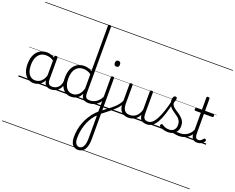

<svg xmlns="http://www.w3.org/2000/svg" viewBox="-280 -1781 3747 3066"><g transform="rotate(20 1594.0 -248.0)"><path d="M265 17Q209 17 165 -12Q121 -41 96 -98Q71 -155 71 -238Q71 -288 80.5 -331Q90 -374 109 -408.5Q128 -443 156 -467.5Q184 -492 220 -505.5Q256 -519 301 -519Q339 -519 376 -506.5Q413 -494 448 -470V-419Q409 -449 373.5 -459.5Q338 -470 302 -470Q270 -470 243 -460.5Q216 -451 194.5 -432Q173 -413 158 -385.5Q143 -358 135 -322Q127 -286 127 -242Q127 -180 143.5 -133Q160 -86 193 -59.5Q226 -33 274 -33Q308 -33 340.5 -49Q373 -65 399.5 -101.5Q426 -138 442 -202L461 -159Q440 -85 406 -47Q372 -9 335 4Q298 17 265 17ZM560 17Q527 17 502.5 7Q478 -3 463 -22Q448 -41 441 -69Q434 -97 434 -132V-495Q434 -506 440.5 -510.5Q447 -515 461 -515Q474 -515 480 -510.5Q486 -506 486 -496V-133Q486 -81 503 -56Q520 -31 566 -31Q573 -31 577.5 -23.5Q582 -16 581.5 -7Q581 2 576 9.5Q571 17 560 17ZM0 747H622V757H0ZM0 -20H622V0H0ZM0 -505H622V-500H0ZM0 -1267H622V-1257H0Z M557 17Q546 17 540.5 9.5Q535 2 535.5 -7Q536 -16 543 -23.5Q550 -31 563 -31Q596 -31 622.5 -43Q649 -55 668 -76Q687 -97 697.5 -125Q708 -153 709 -186Q710 -198 719 -201.5Q728 -205 736.5 -201.5Q745 -198 744 -186Q743 -142 728.5 -104.5Q714 -67 689.5 -40Q665 -13 631 2Q597 17 557 17ZM622 747V757ZM622 -20V0ZM622 -505V-500ZM622 -1267V-1257Z M899 17Q844 17 800 -12Q756 -41 731 -98Q706 -155 706 -238Q706 -288 715.5 -331Q725 -374 744 -408.5Q763 -443 791 -467.5Q819 -492 855.5 -505.5Q892 -519 937 -519Q970 -519 1003 -509Q1036 -499 1069 -480V-1253Q1069 -1263 1075.5 -1267.5Q1082 -1272 1096 -1272Q1109 -1272 1115 -1267.5Q1121 -1263 1121 -1253V-129Q1121 -73 1138.5 -52Q1156 -31 1207 -31Q1216 -31 1220 -23.5Q1224 -16 1223.5 -7Q1223 2 1217.5 9.5Q1212 17 1201 17Q1169 17 1145 10Q1121 3 1105.5 -11Q1090 -25 1081.5 -45.5Q1073 -66 1071 -92V-96Q1049 -50 1019 -25Q989 0 958 8.5Q927 17 899 17ZM909 -33Q941 -33 971 -47Q1001 -61 1026.5 -93Q1052 -125 1069 -181V-428Q1034 -452 1001.5 -461Q969 -470 937 -470Q905 -470 877.5 -460.5Q850 -451 828.5 -432Q807 -413 792.5 -385.5Q778 -358 770 -322Q762 -286 762 -242Q762 -180 778.5 -133Q795 -86 827.5 -59.5Q860 -33 909 -33ZM622 747H1263V757H622ZM622 -20H1263V0H622ZM622 -505H1263V-500H622ZM622 -1267H1263V-1257H622Z M1198 17Q1187 17 1181.5 9.5Q1176 2 1176.5 -7Q1177 -16 1184 -23.5Q1191 -31 1204 -31Q1241 -31 1272 -43Q1303 -55 1327 -75Q1351 -95 1369 -120Q1387 -145 1397 -172Q1401 -183 1410 -182.5Q1419 -182 1425 -174.5Q1431 -167 1428 -157Q1417 -124 1397 -93Q1377 -62 1348.5 -37Q1320 -12 1282 2.5Q1244 17 1198 17ZM1263 747V757ZM1263 -20V0ZM1263 -505V-500ZM1263 -1267V-1257Z M1294 776Q1254 776 1225 756Q1196 736 1180.5 698Q1165 660 1165 608Q1165 539 1177 474Q1189 409 1213 348.5Q1237 288 1272 232.5Q1307 177 1353 128Q1363 118 1373.5 108.5Q1384 99 1394 90V-496Q1394 -506 1400.5 -510.5Q1407 -515 1420 -515Q1434 -515 1440 -510.5Q1446 -506 1446 -496V532Q1446 593 1436 639Q1426 685 1407 715.5Q1388 746 1359.5 761Q1331 776 1294 776ZM1299 727Q1321 727 1338.5 715.5Q1356 704 1368.5 681Q1381 658 1387.5 623Q1394 588 1394 541V157Q1386 164 1378 171Q1370 178 1363 187Q1327 228 1300.5 276.5Q1274 325 1256 378.5Q1238 432 1229 489.5Q1220 547 1220 607Q1220 644 1229.5 671Q1239 698 1256.5 712.5Q1274 727 1299 727ZM1418 -683Q1396 -683 1385.5 -695Q1375 -707 1375 -732Q1375 -757 1385.5 -769.5Q1396 -782 1418 -782Q1440 -782 1451 -769.5Q1462 -757 1462 -732Q1462 -707 1451 -695Q1440 -683 1418 -683ZM1263 747H1579V757H1263ZM1263 -20H1579V0H1263ZM1263 -505H1579V-500H1263ZM1263 -1267H1579V-1257H1263Z M1431 119Q1426 124 1419.5 120Q1413 116 1409.5 107.5Q1406 99 1406.5 90Q1407 81 1414 75Q1455 42 1492.5 14Q1530 -14 1563 -39.5Q1596 -65 1624.5 -92Q1653 -119 1675.5 -149.5Q1698 -180 1713 -217Q1719 -232 1728.5 -233Q1738 -234 1743.5 -226.5Q1749 -219 1745 -207Q1731 -165 1708 -130.5Q1685 -96 1655 -65.5Q1625 -35 1589.5 -6Q1554 23 1514 54Q1474 85 1431 119ZM1579 747V757ZM1579 -20V0ZM1579 -505V-500ZM1579 -1267V-1257Z M1874 18Q1826 18 1789 -1.5Q1752 -21 1731.5 -61.5Q1711 -102 1711 -166V-496Q1711 -505 1717 -509.5Q1723 -514 1736 -514Q1750 -514 1756.5 -509.5Q1763 -505 1763 -496V-171Q1763 -127 1775.5 -95.5Q1788 -64 1814 -47Q1840 -30 1881 -30Q1910 -30 1937 -39Q1964 -48 1987 -66.5Q2010 -85 2028 -115Q2046 -145 2056 -186V-496Q2056 -506 2062.5 -510.5Q2069 -515 2083 -515Q2096 -515 2102 -510.5Q2108 -506 2108 -496V-137Q2108 -78 2126.5 -54.5Q2145 -31 2192 -31Q2202 -31 2206.5 -23.5Q2211 -16 2210.5 -7Q2210 2 2204 9.5Q2198 17 2186 17Q2156 17 2134 10.5Q2112 4 2096.5 -9Q2081 -22 2072 -41.5Q2063 -61 2059 -87L2058 -100Q2043 -66 2021.5 -43Q2000 -20 1975.5 -7Q1951 6 1925 12Q1899 18 1874 18ZM1579 747H2250V757H1579ZM1579 -20H2250V0H1579ZM1579 -505H2250V-500H1579ZM1579 -1267H2250V-1257H1579Z M2188 17Q2175 17 2169.5 9.5Q2164 2 2165.5 -7Q2167 -16 2174.5 -23.5Q2182 -31 2194 -31Q2231 -31 2264 -59.5Q2297 -88 2327 -144Q2357 -200 2385 -283.5Q2413 -367 2440 -476Q2443 -487 2452 -488Q2461 -489 2469 -483.5Q2477 -478 2474 -467Q2448 -343 2418.5 -251.5Q2389 -160 2355 -100.5Q2321 -41 2280 -12Q2239 17 2188 17ZM2250 747V757ZM2250 -20V0ZM2250 -505V-500ZM2250 -1267V-1257Z M2737 17Q2704 17 2677.5 11.5Q2651 6 2626 3.5Q2601 1 2572 12L2593 -11Q2630 -25 2655.5 -29Q2681 -33 2701.5 -32Q2722 -31 2743 -31Q2752 -31 2756 -23.5Q2760 -16 2758.5 -7Q2757 2 2751.5 9.5Q2746 17 2737 17ZM2548 19Q2506 19 2468 7Q2430 -5 2401 -27Q2395 -33 2394.5 -41.5Q2394 -50 2402 -59Q2409 -68 2416.5 -69.5Q2424 -71 2433 -65Q2461 -45 2488.5 -36Q2516 -27 2553 -27Q2604 -27 2633.5 -58.5Q2663 -90 2663 -144Q2663 -186 2646 -215.5Q2629 -245 2602 -266.5Q2575 -288 2545 -307.5Q2515 -327 2488 -350.5Q2461 -374 2444 -406Q2427 -438 2427 -485Q2427 -511 2437.5 -534.5Q2448 -558 2472 -558Q2485 -558 2492 -550.5Q2499 -543 2499 -530Q2499 -519 2493.5 -499.5Q2488 -480 2478 -456Q2479 -427 2497 -404.5Q2515 -382 2542 -363.5Q2569 -345 2599 -325Q2629 -305 2656 -280.5Q2683 -256 2700 -223Q2717 -190 2717 -144Q2717 -71 2671 -26Q2625 19 2548 19ZM2250 747H2800V757H2250ZM2250 -20H2800V0H2250ZM2250 -505H2800V-500H2250ZM2250 -1267H2800V-1257H2250Z M2735 17Q2724 17 2718.5 9.5Q2713 2 2713.5 -7Q2714 -16 2721 -23.5Q2728 -31 2741 -31Q2778 -31 2810.5 -42.5Q2843 -54 2869.5 -74Q2896 -94 2915 -121.5Q2934 -149 2944 -182Q2947 -193 2956.5 -192Q2966 -191 2972.5 -184Q2979 -177 2976 -167Q2964 -125 2942 -91.5Q2920 -58 2888.5 -33.5Q2857 -9 2818 4Q2779 17 2735 17ZM2800 747V757ZM2800 -20V0ZM2800 -505V-500ZM2800 -1267V-1257Z M3044 17Q3008 17 2984.5 2.5Q2961 -12 2949.5 -40Q2938 -68 2938 -107V-452H2847Q2836 -452 2832 -458Q2828 -464 2828 -476Q2828 -489 2832 -494.5Q2836 -500 2847 -500H2938V-711Q2938 -721 2944.5 -725.5Q2951 -730 2964 -730Q2977 -730 2984 -725.5Q2991 -721 2991 -711V-500H3132Q3143 -500 3147.5 -494.5Q3152 -489 3152 -476Q3152 -464 3147.5 -458Q3143 -452 3132 -452H2991V-119Q2991 -78 3003 -54.5Q3015 -31 3050 -31Q3075 -31 3092.5 -45Q3110 -59 3127 -79Q3134 -88 3141.5 -86.5Q3149 -85 3157 -79Q3164 -72 3166 -64.5Q3168 -57 3163 -50Q3149 -29 3131 -14Q3113 1 3091 9Q3069 17 3044 17ZM2800 747H3188V757H2800ZM2800 -20H3188V0H2800ZM2800 -505H3188V-500H2800ZM2800 -1267H3188V-1257H2800Z"/></g></svg>

Font: Playwrite VN Guides
Style: Regular
Weight: 400
Designer: Veronika Burian, José Scaglione
Foundry: TypeTogether
Version: Version 1.003